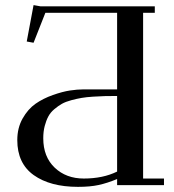

<svg xmlns="http://www.w3.org/2000/svg" viewBox="-20 -727 684 754"><path d="M47.9 -176.8Q47.9 -224.6 68.8 -261.7Q89.8 -298.8 119.6 -319.6Q149.4 -340.3 187.5 -353.8Q225.6 -367.2 254.6 -371.6Q283.7 -376 308.1 -376H439.9V-676.8H158.2L111.8 -559.1L85 -564L111.8 -707L139.2 -702.1H587.9V-676.8H542V-25.9H624V0H439.9V-23.9Q400.9 -7.8 367.4 -0.5Q334 6.8 286.1 6.8Q177.2 6.8 112.5 -39.3Q47.9 -85.4 47.9 -176.8ZM149.9 -184.1Q149.9 -111.3 194.8 -68.6Q239.7 -25.9 309.1 -25.9Q384.3 -25.9 439.9 -53.2V-350.1Q411.1 -350.1 391.8 -349.6Q372.6 -349.1 345.7 -347.4Q318.8 -345.7 300.5 -342.5Q282.2 -339.4 260 -333.5Q237.8 -327.6 223.1 -319.3Q208.5 -311 193.4 -298.3Q178.2 -285.6 169.7 -269.5Q161.1 -253.4 155.5 -231.9Q149.9 -210.4 149.9 -184.1Z"/></svg>

Font: Dehuti Alt
Style: Bold
Weight: 700
Version: Version 1.2